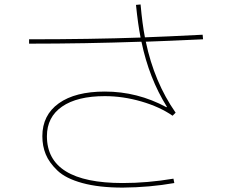

<svg xmlns="http://www.w3.org/2000/svg" viewBox="-20 -811 1040 861"><path d="M726.6 -330.1 728.5 -332Q648.4 -460 614.3 -624Q359.4 -615.2 110.4 -615.2V-634.8Q385.7 -634.8 610.4 -642.6Q598.6 -702.1 589.8 -789.1L610.4 -791Q618.2 -703.1 629.9 -643.6Q716.8 -646.5 888.7 -655.3L890.6 -634.8Q723.6 -627 633.8 -624Q671.9 -442.4 767.6 -305.7L753.9 -292Q696.3 -332 613.8 -356Q531.2 -379.9 450.2 -379.9Q326.2 -379.9 258.3 -333Q190.4 -286.1 190.4 -200.2Q190.4 9.8 530.3 9.8Q641.6 9.8 757.8 -9.8L761.7 9.8Q651.4 29.3 530.3 30.3Q423.8 30.3 349.1 9.8Q274.4 -10.7 237.3 -46.4Q200.2 -82 185.1 -119.1Q169.9 -156.2 169.9 -200.2Q169.9 -294.9 243.7 -347.7Q317.4 -400.4 450.2 -400.4Q596.7 -400.4 726.6 -330.1Z"/></svg>

Font: Mgen+ 1mn thin
Style: Regular
Weight: 100
Designer: [Source Han Sans]
Ryoko NISHIZUKA  (kana & ideographs); Paul D. Hunt (Latin, Greek & Cyrillic); Wenlong ZHANG  (bopomofo
Version: Version 1.059.20150602